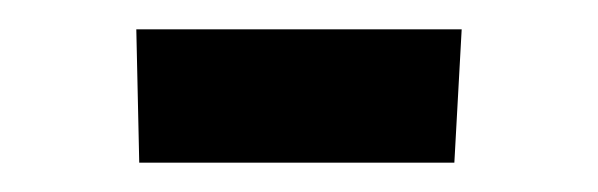

<svg xmlns="http://www.w3.org/2000/svg" viewBox="-20 -319 408 131"><path d="M73 -299H295L290 -208H75Z"/></svg>

Font: Andada Pro ExtraBold
Style: Regular
Weight: 800
Designer: Carolina Giovagnoli
Foundry: Huerta Tipografica
Version: Version 3.005; ttfautohint (v1.8.4)